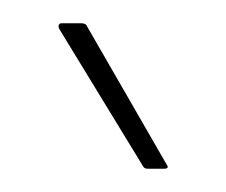

<svg xmlns="http://www.w3.org/2000/svg" viewBox="-20 -707 194 165"><path d="M107 -562Q104 -562 103 -564L31 -682Q30 -684 30.5 -685.5Q31 -687 33 -687H50Q54 -687 55 -684L123 -566Q126 -562 121 -562Z"/></svg>

Font: Sofia Sans Semi Condensed Thin
Style: Regular
Weight: 250
Version: Version 4.100